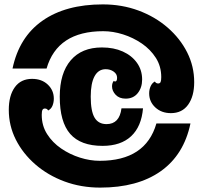

<svg xmlns="http://www.w3.org/2000/svg" viewBox="-20 -791 924 874"><path d="M37 -479Q67 -622 173 -696.5Q279 -771 448 -771Q535 -771 610.5 -743Q686 -715 743 -665.5Q800 -616 832 -552.5Q864 -489 864 -417Q864 -353 836.5 -314.5Q809 -276 758 -276Q715 -276 687 -302Q659 -328 659 -366Q659 -383 665.5 -398Q672 -413 685 -420Q690 -411 700 -411Q708 -411 711 -417.5Q714 -424 714 -440Q714 -489 689.5 -527.5Q665 -566 625.5 -593Q586 -620 540 -634.5Q494 -649 450 -649Q241 -649 192 -479ZM447 -127Q347 -127 299.5 -181.5Q252 -236 252 -351Q252 -458 302 -516.5Q352 -575 444 -575Q498 -575 539 -556.5Q580 -538 603.5 -505Q627 -472 627 -429Q627 -392 607 -367Q587 -342 552 -342Q523 -342 506.5 -359.5Q490 -377 490 -398Q490 -413 498 -423Q501 -420 504 -420Q513 -420 513 -437Q513 -454 497.5 -465Q482 -476 461 -476Q428 -476 410.5 -444Q393 -412 393 -351Q393 -285 410.5 -255.5Q428 -226 465 -226Q524 -226 533 -298H631Q624 -215 577 -171Q530 -127 447 -127ZM847 -229Q817 -86 711.5 -11.5Q606 63 436 63Q349 63 273.5 35Q198 7 141 -42.5Q84 -92 52 -155.5Q20 -219 20 -291Q20 -356 47.5 -394Q75 -432 126 -432Q170 -432 197.5 -406Q225 -380 225 -342Q225 -325 219 -310Q213 -295 199 -288Q195 -297 184 -297Q177 -297 173.5 -291Q170 -285 170 -268Q170 -219 194.5 -180.5Q219 -142 258.5 -115Q298 -88 344 -73.5Q390 -59 434 -59Q643 -59 692 -229Z"/></svg>

Font: Exile
Style: Regular
Weight: 400
Designer: Bartłomiej Rózga @rozgatype
Version: Version 1.000; ttfautohint (v1.8.4.7-5d5b)